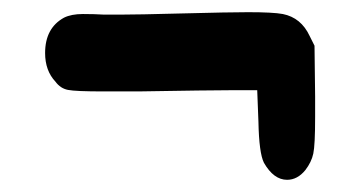

<svg xmlns="http://www.w3.org/2000/svg" viewBox="-20 -588 590 315"><path d="M150 -438Q104 -438 91.5 -440.5Q79 -443 71 -454Q54 -472 54 -501Q54 -542 85 -559Q97 -565 116 -565Q135 -565 151 -564H176Q205 -564 280.5 -566Q356 -568 387 -568Q428 -568 444 -565Q474 -559 488 -529L496 -513L497 -430V-396Q497 -350 494 -336Q491 -322 481 -309Q468 -293 451 -293Q429 -293 413 -321Q405 -337 404 -388L402 -440H359Q325 -440 207 -438Z"/></svg>

Font: Chanighter Handwriting Cyr
Style: Regular
Weight: 400
Designer: Sin Chanighter
Version: Version 001.001